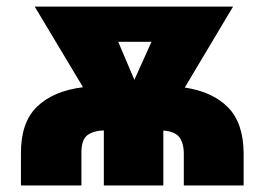

<svg xmlns="http://www.w3.org/2000/svg" viewBox="-20 -566 808 586"><path d="M228.5 0H43.9V-97.7Q43.5 -192.9 93.3 -240.7Q143.1 -288.6 233.4 -299.8L85.9 -545.9H691.4L543.9 -298.8Q628.9 -286.1 676 -238.3Q723.1 -190.4 723.6 -97.7V0H541V-97.7Q540.5 -131.3 526.6 -148.2Q512.7 -165 478.5 -167.5V0H296.9V-168Q264.6 -167 246.3 -153.1Q228 -139.2 228.5 -97.7ZM340.8 -438.5 390.1 -322.3 442.4 -438.5Z"/></svg>

Font: Inter Tight Black
Style: Regular
Weight: 900
Designer: Rasmus Andersson
Foundry: rsms
Version: Version 3.004; ttfautohint (v1.8.4.7-5d5b)